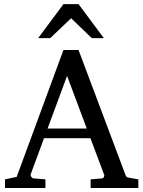

<svg xmlns="http://www.w3.org/2000/svg" viewBox="-20 -936 714 956"><path d="M314 -558.1 216.8 -295.9H412.1ZM431.2 0V-43L488.8 -47.9Q493.7 -47.9 497.1 -54.4Q500.5 -61 499 -64.9L430.2 -248H199.2L132.8 -67.9Q131.8 -64.9 132.8 -61.5Q133.8 -58.1 136.2 -54.9Q138.7 -51.8 141.6 -49.8Q144.5 -47.9 147 -47.9L206.1 -43V0H4.9V-43L63 -55.2L295.9 -687H371.1L603 -69.8Q606.4 -59.6 609.6 -56.2Q612.8 -52.7 624 -50.8L668.9 -43V0ZM437 -746.1 334 -845.2 230 -746.1H169.9L295.9 -915.5H371.1L497.1 -746.1Z"/></svg>

Font: BabelStone Ogham Bound
Style: Regular
Weight: 400
Designer: Andrew West
Foundry: BabelStone
Version: Version 2.02 March 14, 2022